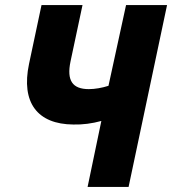

<svg xmlns="http://www.w3.org/2000/svg" viewBox="-20 -734 676 754"><path d="M324 0H485L636 -714H475L406 -397C381 -389 353 -384 329 -384C265 -384 241 -417 257 -493L304 -714H143L94 -483C62 -331 127 -246 268 -245C304 -244 342 -249 378 -259Z"/></svg>

Font: Noto Sans SemiCondensed ExtraBold
Style: Italic
Weight: 800
Width: 4
Italic angle: -12°
Designer: Monotype Design Team
Foundry: Monotype Imaging Inc.
Version: Version 2.013